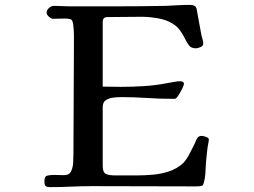

<svg xmlns="http://www.w3.org/2000/svg" viewBox="-20 -769 1040 787"><path d="M836 -197Q836 -191 834 -183Q830 -162 828 -141Q826 -120 824 -99Q823 -80 822 -60.5Q821 -41 816 -22Q815 -18 813.5 -14Q812 -10 809 -8Q805 -6 796 -5.5Q787 -5 782 -5Q676 -5 569.5 -5.5Q463 -6 356 -6Q314 -6 271.5 -4Q229 -2 187 -2Q172 -2 167 -6.5Q162 -11 162 -26Q162 -46 173.5 -49Q185 -52 201 -52Q212 -52 222.5 -51.5Q233 -51 243 -51Q264 -51 271.5 -67Q279 -83 280 -103.5Q281 -124 281 -138Q281 -249 282 -360Q283 -471 283 -582Q283 -602 283 -621.5Q283 -641 281 -660Q279 -683 273 -688Q267 -693 244 -693Q232 -693 220.5 -692.5Q209 -692 197 -692Q190 -692 180.5 -700.5Q171 -709 171 -717Q171 -728 181 -736.5Q191 -745 201 -745Q217 -745 233 -744Q249 -743 265 -743Q311 -743 356.5 -743Q402 -743 448 -743Q501 -743 554 -743.5Q607 -744 659 -745Q684 -746 708.5 -747.5Q733 -749 758 -749Q769 -749 776.5 -745.5Q784 -742 786 -732Q790 -713 795.5 -680Q801 -647 806 -623Q808 -615 810.5 -607Q813 -599 813 -591Q813 -581 802 -576Q791 -571 783 -571Q764 -571 755 -582.5Q746 -594 738 -611Q730 -628 716.5 -646.5Q703 -665 675.5 -679Q648 -693 599 -698Q584 -700 568 -700Q552 -700 536 -700Q508 -700 479 -699.5Q450 -699 421 -699Q401 -699 401 -680V-414Q420 -414 438 -413.5Q456 -413 475 -413Q522 -413 570 -416Q618 -419 664 -428Q678 -430 692 -433Q706 -436 719 -436Q724 -436 729 -433.5Q734 -431 734 -425Q734 -420 726.5 -405Q719 -390 710.5 -377Q702 -364 697 -364H683Q631 -364 580 -367.5Q529 -371 477 -371Q463 -371 445 -369Q427 -367 414 -358.5Q401 -350 401 -330V-90Q401 -62 414 -56Q427 -50 451 -50H543Q573 -50 607 -53Q641 -56 672.5 -66.5Q704 -77 727 -97Q741 -109 755 -135Q769 -161 777 -178Q780 -184 782.5 -190.5Q785 -197 789 -203Q794 -212 807 -212Q813 -212 824.5 -208Q836 -204 836 -197Z"/></svg>

Font: Kaisei Opti
Style: Bold
Weight: 700
Designer: Font-Kai, 金井和夫
Foundry: KAZUO KANAI
Version: Version 5.003